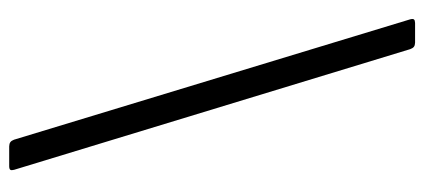

<svg xmlns="http://www.w3.org/2000/svg" viewBox="-280 -534 949 430"><g transform="rotate(90 195.0 -319.5)"><path d="M23.8 -763.1 293.3 123.9C296.2 131.7 300.1 134.6 308.2 134.9H353C361.2 134.6 362.9 132.1 360.8 123.9L90.6 -763.1C87.7 -771 84.2 -773.8 76 -774.1H32C23.8 -773.8 21.7 -771.3 23.8 -763.1Z"/></g></svg>

Font: Margiela Serif Semibold
Style: Regular
Weight: 600
Designer: Andreas Faust, Stefan Endress
Version: Version 1.002;FEAKit 1.0